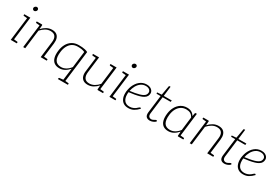

<svg xmlns="http://www.w3.org/2000/svg" viewBox="80 -1908 4758 3283"><g transform="rotate(30 2459.0 -267.0)"><path d="M78 0 139 -496H179L118 0ZM105 0 114 -37 190 -29Q194 -29 197 -26Q200 -23 199 -18L197 0ZM152 -496 143 -460 67 -467Q63 -468 60 -470.5Q57 -473 58 -478L60 -496ZM176 -629Q159 -629 148.5 -641.5Q138 -654 139 -670Q142 -687 155.5 -699Q169 -711 186 -711Q203 -711 213.5 -699Q224 -687 222 -670Q220 -654 206 -641.5Q192 -629 176 -629Z M324 0 385 -496H406Q418 -496 418 -484L412 -405Q452 -450 501.5 -477Q551 -504 607 -504Q662 -504 695.5 -481.5Q729 -459 742.5 -417Q756 -375 749 -317L710 0H669L708 -317Q718 -391 690 -431.5Q662 -472 593 -472Q543 -472 496.5 -445.5Q450 -419 410 -373L364 0ZM697 0 706 -37 781 -29Q786 -29 788.5 -26Q791 -23 791 -18L788 0ZM398 -496 389 -460 313 -467Q309 -468 306 -470.5Q303 -473 304 -478L306 -496Z M1193 177 1227 -93Q1189 -48 1140.5 -21Q1092 6 1038 6Q976 6 936 -23Q896 -52 880.5 -108Q865 -164 875 -245Q884 -320 916 -378.5Q948 -437 1002.5 -471Q1057 -505 1134 -505Q1169 -505 1200.5 -502.5Q1232 -500 1260.5 -493Q1289 -486 1314 -473L1234 177ZM1053 -27Q1103 -27 1148.5 -53.5Q1194 -80 1231 -128L1270 -449Q1240 -463 1206.5 -468Q1173 -473 1131 -473Q1068 -473 1023.5 -444.5Q979 -416 952 -365Q925 -314 917 -246Q903 -136 937.5 -81.5Q972 -27 1053 -27ZM1111 177 1113 159Q1114 154 1117.5 151Q1121 148 1125 148L1202 140L1203 177ZM1217 177 1226 140 1301 148Q1306 148 1308.5 151Q1311 154 1310 159L1308 177Z M1599 8Q1543 8 1509.5 -15Q1476 -38 1462.5 -79.5Q1449 -121 1457 -179L1496 -496H1536L1497 -179Q1489 -107 1517 -66Q1545 -25 1612 -25Q1663 -25 1709.5 -51Q1756 -77 1795 -123L1841 -496H1882L1821 0H1799Q1788 0 1787 -12L1793 -91Q1754 -47 1704.5 -19.5Q1655 8 1599 8ZM1808 0 1817 -37 1892 -29Q1897 -29 1899.5 -26Q1902 -23 1902 -18L1899 0ZM1509 -496 1500 -460 1424 -467Q1420 -468 1417 -470.5Q1414 -473 1415 -478L1417 -496ZM1854 -496 1845 -460 1770 -467Q1765 -468 1762.5 -470.5Q1760 -473 1760 -478L1763 -496Z M2026 0 2087 -496H2127L2066 0ZM2053 0 2062 -37 2138 -29Q2142 -29 2145 -26Q2148 -23 2147 -18L2145 0ZM2100 -496 2091 -460 2015 -467Q2011 -468 2008 -470.5Q2005 -473 2006 -478L2008 -496ZM2124 -629Q2107 -629 2096.5 -641.5Q2086 -654 2087 -670Q2090 -687 2103.5 -699Q2117 -711 2134 -711Q2151 -711 2161.5 -699Q2172 -687 2170 -670Q2168 -654 2154 -641.5Q2140 -629 2124 -629Z M2398 6Q2343 6 2305 -17.5Q2267 -41 2247.5 -84.5Q2228 -128 2228 -188Q2228 -206 2229.5 -225Q2231 -244 2236 -263Q2243 -301 2257.5 -336Q2272 -371 2294 -402Q2304 -417 2316.5 -430.5Q2329 -444 2343 -455Q2370 -478 2404 -490.5Q2438 -503 2477 -503Q2520 -503 2548.5 -488.5Q2577 -474 2592 -451.5Q2607 -429 2607 -404Q2607 -372 2593 -346Q2579 -320 2544 -299Q2516 -282 2472.5 -269.5Q2429 -257 2377 -248Q2325 -239 2270 -233Q2268 -222 2267.5 -209.5Q2267 -197 2267 -188Q2267 -113 2301.5 -69.5Q2336 -26 2405 -26Q2441 -26 2472 -38.5Q2503 -51 2523 -67Q2531 -74 2541.5 -83.5Q2552 -93 2561.5 -100Q2571 -107 2576 -107Q2581 -107 2585 -103L2594 -92Q2548 -43 2502.5 -18.5Q2457 6 2398 6ZM2274 -261Q2323 -267 2371 -275.5Q2419 -284 2458 -295.5Q2497 -307 2521 -321Q2550 -338 2561 -358.5Q2572 -379 2572 -403Q2572 -430 2546.5 -451.5Q2521 -473 2475 -473Q2421 -473 2379.5 -443Q2338 -413 2311.5 -365Q2285 -317 2274 -261Z M2826 8Q2777 8 2753 -19Q2729 -46 2735 -104L2778 -449H2704Q2699 -449 2696.5 -452Q2694 -455 2694 -460L2696 -474L2783 -480L2815 -662Q2818 -672 2827 -672H2846L2823 -479H2981L2977 -449H2818L2776 -106Q2772 -65 2789 -45Q2806 -25 2837 -25Q2853 -25 2871 -34Q2889 -43 2903.5 -51.5Q2918 -60 2923 -60Q2927 -60 2929 -56L2938 -39Q2918 -18 2886.5 -5Q2855 8 2826 8Z M3189 6Q3125 6 3085.5 -23Q3046 -52 3030.5 -108.5Q3015 -165 3025 -247Q3034 -320 3066 -378Q3098 -436 3150.5 -470.5Q3203 -505 3273 -505Q3325 -505 3361 -485Q3397 -465 3420 -425L3431 -484Q3433 -496 3445 -496H3467L3406 0H3384Q3372 0 3373 -12L3379 -95Q3340 -49 3291.5 -21.5Q3243 6 3189 6ZM3203 -27Q3253 -27 3298.5 -53.5Q3344 -80 3381 -128L3413 -392Q3390 -436 3356.5 -454Q3323 -472 3277 -472Q3217 -472 3173 -443.5Q3129 -415 3102 -364.5Q3075 -314 3067 -247Q3054 -137 3088 -82Q3122 -27 3203 -27ZM3393 0 3402 -37 3477 -29Q3482 -29 3484.5 -26Q3487 -23 3487 -18L3485 0Z M3612 0 3673 -496H3694Q3706 -496 3706 -484L3700 -405Q3740 -450 3789.5 -477Q3839 -504 3895 -504Q3950 -504 3983.5 -481.5Q4017 -459 4030.5 -417Q4044 -375 4037 -317L3998 0H3957L3996 -317Q4006 -391 3978 -431.5Q3950 -472 3881 -472Q3831 -472 3784.5 -445.5Q3738 -419 3698 -373L3652 0ZM3985 0 3994 -37 4069 -29Q4074 -29 4076.5 -26Q4079 -23 4079 -18L4076 0ZM3686 -496 3677 -460 3601 -467Q3597 -468 3594 -470.5Q3591 -473 3592 -478L3594 -496Z M4299 8Q4250 8 4226 -19Q4202 -46 4208 -104L4251 -449H4177Q4172 -449 4169.5 -452Q4167 -455 4167 -460L4169 -474L4256 -480L4288 -662Q4291 -672 4300 -672H4319L4296 -479H4454L4450 -449H4291L4249 -106Q4245 -65 4262 -45Q4279 -25 4310 -25Q4326 -25 4344 -34Q4362 -43 4376.5 -51.5Q4391 -60 4396 -60Q4400 -60 4402 -56L4411 -39Q4391 -18 4359.5 -5Q4328 8 4299 8Z M4664 6Q4609 6 4571 -17.5Q4533 -41 4513.5 -84.5Q4494 -128 4494 -188Q4494 -206 4495.5 -225Q4497 -244 4502 -263Q4509 -301 4523.5 -336Q4538 -371 4560 -402Q4570 -417 4582.5 -430.5Q4595 -444 4609 -455Q4636 -478 4670 -490.5Q4704 -503 4743 -503Q4786 -503 4814.5 -488.5Q4843 -474 4858 -451.5Q4873 -429 4873 -404Q4873 -372 4859 -346Q4845 -320 4810 -299Q4782 -282 4738.5 -269.5Q4695 -257 4643 -248Q4591 -239 4536 -233Q4534 -222 4533.5 -209.5Q4533 -197 4533 -188Q4533 -113 4567.5 -69.5Q4602 -26 4671 -26Q4707 -26 4738 -38.5Q4769 -51 4789 -67Q4797 -74 4807.5 -83.5Q4818 -93 4827.5 -100Q4837 -107 4842 -107Q4847 -107 4851 -103L4860 -92Q4814 -43 4768.5 -18.5Q4723 6 4664 6ZM4540 -261Q4589 -267 4637 -275.5Q4685 -284 4724 -295.5Q4763 -307 4787 -321Q4816 -338 4827 -358.5Q4838 -379 4838 -403Q4838 -430 4812.5 -451.5Q4787 -473 4741 -473Q4687 -473 4645.5 -443Q4604 -413 4577.5 -365Q4551 -317 4540 -261Z"/></g></svg>

Font: Aleo ExtraLight
Style: Italic
Weight: 250
Italic angle: -7°
Designer: Alessio Laiso
Foundry: Alessio Laiso
Version: Version 2.001;gftools[0.9.29]